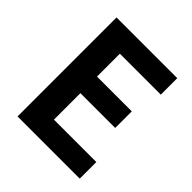

<svg xmlns="http://www.w3.org/2000/svg" viewBox="-200 -877 1015 1015"><g transform="rotate(45 307.5 -370.0)"><path d="M91 0H556V-124H239V-322H499V-446H239V-617H545V-740H91Z"/></g></svg>

Font: Source Han Sans SC Bold
Style: Regular
Weight: 700
Designer: Ryoko NISHIZUKA (kana & ideographs); Paul D. Hunt (Latin, Greek & Cyrillic); Wenlong ZHANG (bopomofo); Sandoll Communica
Foundry: Adobe Systems Incorporated
Version: Version 1.001;PS 1.001;hotconv 1.0.78;makeotf.lib2.5.61930